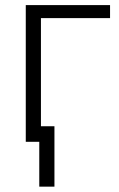

<svg xmlns="http://www.w3.org/2000/svg" viewBox="-20 -548 461 742"><path d="M79.6 0ZM405.3 -478H138.2V0H79.6V-528.3H405.3ZM190.4 173.3H131.8V-60.1H190.4Z"/></svg>

Font: Roboto Light
Style: Regular
Weight: 300
Designer: Google
Version: Version 2.134; 2016; ttfautohint (v1.6)